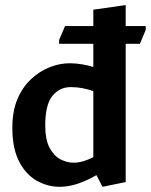

<svg xmlns="http://www.w3.org/2000/svg" viewBox="-20 -711 587 747"><path d="M547 -609.7V-594.7L524.4 -540.7H210V-555.7L233.1 -609.7ZM212.1 15.8Q165.2 15.8 122.8 -8Q80.5 -31.9 54.2 -82.9Q28 -134 28 -214Q28 -279 48.1 -326.1Q68.3 -373.1 101.7 -403.9Q135.1 -434.7 174 -449.8Q212.9 -464.9 251 -464.9Q274.9 -464.9 298.8 -460.8Q322.8 -456.8 343.1 -450.6V-673.3L469 -691.3V-2.7L378.9 15.8L355.1 -29.7Q319.2 -8.5 282.8 3.7Q246.3 15.8 212.1 15.8ZM266.2 -78Q285.5 -78 305.2 -84.1Q324.9 -90.2 343.1 -99.6V-356.8Q323.2 -363.4 301.4 -367.8Q279.5 -372.1 255.3 -372.1Q211.4 -372.1 183.7 -337.7Q156 -303.2 156 -223Q156 -167.5 173.1 -135.6Q190.3 -103.8 215.6 -90.9Q241 -78 266.2 -78Z"/></svg>

Font: Ancizar Sans Thin
Style: Regular
Weight: 100
Designer: Cesar Puertas, Viviana Monsalve, Julian Moncada, Julian Prieto, Jose Castro, Mariel Hernandez, Felipe Aragon, Sara Alarc
Version: Version 8.100